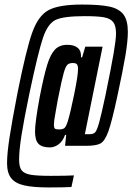

<svg xmlns="http://www.w3.org/2000/svg" viewBox="-20 -716 582 844"><path d="M11 1Q11 -40 21.5 -109.5Q32 -179 57 -308Q95 -498 121.5 -572.5Q148 -647 193.5 -671.5Q239 -696 341 -696Q419 -696 461 -687Q503 -678 522.5 -652.5Q542 -627 542 -576Q542 -535 531 -470Q520 -405 496 -294Q472 -182 456.5 -139Q441 -96 422 -85.5Q403 -75 358 -75H266L271 -123H266Q256 -95 237.5 -81.5Q219 -68 199 -68Q165 -68 149.5 -83.5Q134 -99 134 -138Q134 -179 155 -292Q173 -384 187.5 -431Q202 -478 222 -498.5Q242 -519 276 -519Q307 -519 322.5 -505Q338 -491 336 -464H341L355 -511H431L353 -126H373Q390 -126 398 -134Q406 -142 415.5 -176Q425 -210 443 -294Q469 -420 479.5 -481.5Q490 -543 490 -569Q490 -603 477.5 -619Q465 -635 437 -640Q409 -645 352 -645Q259 -645 224.5 -628.5Q190 -612 169 -550Q148 -488 109 -304Q85 -188 74.5 -121.5Q64 -55 64 -14Q64 18 75 32.5Q86 47 114 52Q142 57 203 57Q271 57 305 55L294 106Q262 108 196 108Q126 108 86.5 99Q47 90 29 67Q11 44 11 1ZM278 -183Q289 -218 306 -301Q323 -384 323 -412Q323 -428 318 -433.5Q313 -439 300 -439Q284 -439 276 -431Q268 -423 260 -395Q252 -367 237 -292L233 -272Q231 -258 224 -220.5Q217 -183 217 -170Q217 -154 221.5 -150.5Q226 -147 240 -147Q256 -147 263.5 -153.5Q271 -160 278 -183Z"/></svg>

Font: Saira Ultra Condensed
Style: Bold Italic
Weight: 700
Width: 1
Italic angle: -12°
Designer: Hector Gatti with collaboration of the Omnibus-Type team
Foundry: Omnibus-Type
Version: Version 1.001; ttfautohint (v1.8)